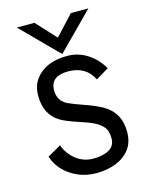

<svg xmlns="http://www.w3.org/2000/svg" viewBox="-110 -774 654 853"><g transform="rotate(-15 217.0 -348.0)"><path d="M228 10Q181 10 142.5 -7Q64 -42 39.5 -116L102 -151.5Q115.5 -111.5 150.2 -83.8Q185 -56 230.5 -56Q275.5 -56 303.2 -72Q331 -88 331 -122.5Q331 -157 316 -174.8Q301 -192.5 277.5 -204.2Q254 -216 207.5 -231Q155.5 -248 129.5 -263Q65 -301.5 65 -389Q65 -433.5 87.5 -464.2Q110 -495 146.8 -511Q183.5 -527 235 -527Q286.5 -527 329 -498.8Q371.5 -470.5 395 -427.5L336 -392Q302.5 -459.5 221 -459.5Q139.5 -459.5 139.5 -393.5Q139.5 -345 182 -324.5Q205 -313.5 251.5 -297.5Q298 -281.5 330.5 -264Q405.5 -222.5 405.5 -133Q405.5 -83 380.2 -51.5Q355 -20 314.8 -5Q274.5 10 228 10ZM216.5 -540.5 52 -706.5H133L216.5 -616L300.5 -706.5H381Z"/></g></svg>

Font: Acari Sans
Style: Regular
Weight: 400
Designer: Alfredo Marco Pradil and Stefan Peev (font) & Cristiano Sobral (main changes)
Foundry: Alfredo Marco Pradil and Stefan Peev (font) & Cristiano Sobral (main changes)
Version: Version 1.063; ttfautohint (v1.8.3)